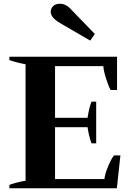

<svg xmlns="http://www.w3.org/2000/svg" viewBox="-20 -1002 700 1022"><path d="M250 -940Q250 -956 262.5 -969Q275 -982 299 -982Q333 -982 362 -948L485 -821L460 -786L300 -879Q275 -894 262.5 -908.5Q250 -923 250 -940ZM621 -175 602 0H30V-18Q72 -33 116 -40V-660Q75 -667 30 -682V-700H603V-523H569Q558 -541 544.5 -584Q531 -627 530 -650H273V-375H446Q455 -432 467 -461H492V-239H467Q459 -260 453.5 -285Q448 -310 446 -325H273V-49H536Q538 -75 555.5 -116.5Q573 -158 587 -175Z"/></svg>

Font: Trirong
Style: Bold
Weight: 700
Designer: Katatrad Team
Foundry: CadsonDemak
Version: Version 1.001